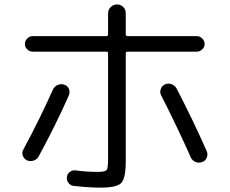

<svg xmlns="http://www.w3.org/2000/svg" viewBox="-20 -817 1040 870"><path d="M421.9 -38.1Q456.1 -38.1 462.9 -46.4Q469.7 -54.7 469.7 -95.7V-575.2Q469.7 -583 461.9 -583H127.9Q114.3 -583 103.5 -593.3Q92.8 -603.5 92.8 -617.7Q92.8 -631.8 103.5 -642.6Q114.3 -653.3 127.9 -653.3H461.9Q469.7 -653.3 469.7 -662.1V-756.8Q469.7 -773.4 481.9 -785.2Q494.1 -796.9 510.3 -796.9Q526.4 -796.9 538.1 -785.6Q549.8 -774.4 549.8 -756.8V-662.1Q549.8 -653.3 558.6 -653.3H872.1Q885.7 -653.3 896.5 -642.6Q907.2 -631.8 907.2 -617.7Q907.2 -603.5 896.5 -593.3Q885.7 -583 872.1 -583H558.6Q549.8 -583 549.8 -575.2V-86.9Q549.8 -9.8 529.8 11.7Q509.8 33.2 436.5 33.2Q382.8 33.2 314.5 25.4Q299.8 24.4 290.5 12.2Q281.2 0 283.2 -14.6Q284.2 -28.3 295.9 -37.6Q307.6 -46.9 322.3 -44.9Q372.1 -38.1 421.9 -38.1ZM101.6 -90.8Q87.9 -97.7 83 -112.3Q78.1 -127 85.9 -139.6Q163.1 -283.2 219.7 -411.1Q226.6 -425.8 241.7 -432.1Q256.8 -438.5 272 -433.1Q287.1 -427.7 292.5 -413.6Q297.9 -399.4 292 -384.8Q231.4 -248 155.3 -108.4Q148.4 -94.7 132.3 -89.4Q116.2 -84 101.6 -90.8ZM780.3 -416Q853.5 -274.4 916 -133.8Q922.9 -119.1 917.5 -104Q912.1 -88.9 897 -83Q881.8 -77.1 866.7 -83Q851.6 -88.9 844.7 -103.5Q786.1 -235.4 710 -385.7Q703.1 -398.4 708.5 -413.6Q713.9 -428.7 727.5 -434.6Q742.2 -441.4 757.3 -435.5Q772.5 -429.7 780.3 -416Z"/></svg>

Font: Rounded Mgen+ 1m regular
Style: Regular
Weight: 400
Designer: [Source Han Sans]
Ryoko NISHIZUKA  (kana & ideographs); Paul D. Hunt (Latin, Greek & Cyrillic); Wenlong ZHANG  (bopomofo
Version: Version 1.059.20150602